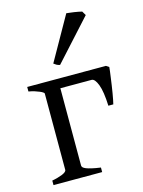

<svg xmlns="http://www.w3.org/2000/svg" viewBox="-112 -793 637 858"><g transform="rotate(-15 207.0 -363.5)"><path d="M26.9 0V-21Q40.5 -23.4 52.7 -26.9Q64.9 -30.3 74.5 -34.2Q84 -38.1 89.6 -42.7Q95.2 -47.4 95.2 -52.7V-405.8Q95.2 -407.7 90.1 -411.4Q85 -415 75.7 -418.9Q66.4 -422.9 54 -426.8Q41.5 -430.7 26.9 -433.1V-454.1H391.1L404.3 -445.3Q403.8 -439 402.3 -426.3Q400.9 -413.6 398.4 -397.5Q396 -381.3 393.6 -363.3Q391.1 -345.2 388.2 -328.9Q385.3 -312.5 382.8 -299.3Q380.4 -286.1 378.4 -279.3H355.5Q353 -345.2 340.6 -377.7Q328.1 -410.2 313 -410.2H168.5V-52.7Q168.5 -47.9 172.4 -43.7Q176.3 -39.6 186 -35.6Q195.8 -31.7 211.7 -28.1Q227.5 -24.4 252 -21V0ZM194.3 -511.2Q185.5 -512.7 178.7 -516.6Q171.9 -520.5 166.5 -524.9L280.8 -727.1Q286.6 -726.6 296.1 -725.3Q305.7 -724.1 316.2 -722.7Q326.7 -721.2 336.4 -719.2Q346.2 -717.3 351.6 -715.8L362.8 -696.8Z"/></g></svg>

Font: Noto Serif Devanagari
Style: Regular
Weight: 400
Designer: Monotype Design Team
Foundry: Monotype Imaging Inc.
Version: Version 1.01